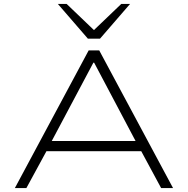

<svg xmlns="http://www.w3.org/2000/svg" viewBox="-20 -963 962 983"><path d="M56 0 434 -705H488L866 0H805L695 -204L734 -189H188L226 -204L115 0ZM458 -642 238 -228 207 -241H715L681 -228L462 -642ZM430 -765 276 -943H321L461 -809L601 -943H646L492 -765Z"/></svg>

Font: Nunito Sans 7pt Expanded ExtraLight
Style: Regular
Weight: 250
Width: 7
Designer: Vernon Adams
Foundry: Vernon Adams
Version: Version 3.101;gftools[0.9.27]